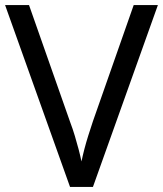

<svg xmlns="http://www.w3.org/2000/svg" viewBox="-20 -734 640 754"><path d="M600 -714 345 0H255L0 -714H94L255 -256Q266 -227 274 -200Q282 -173 288.5 -148.5Q295 -124 300 -100Q305 -124 311.5 -149Q318 -174 326.5 -201Q335 -228 345 -258L505 -714Z"/></svg>

Font: Noto Sans Vithkuqi
Style: Regular
Weight: 400
Version: Version 1.001